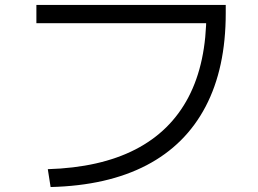

<svg xmlns="http://www.w3.org/2000/svg" viewBox="-20 -732 1040 774"><path d="M172.7 -50Q383.3 -56.4 525.5 -129.4Q667.6 -202.4 739.8 -340.4Q811.9 -478.3 811.9 -678.7L850 -638.6H126.7V-712H890V-678.7Q890 -457.3 809 -302.7Q728 -148 570.7 -65.8Q413.3 16.3 184 22Z"/></svg>

Font: M PLUS 1 Thin
Style: Regular
Weight: 100
Designer: Coji Morishita
Foundry: UNDERFOREST DESIGN
Version: Version 1.001